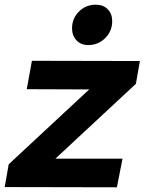

<svg xmlns="http://www.w3.org/2000/svg" viewBox="-34 -797 616 818"><path d="M562 -537 545 -440 202 -121H488L464 1L-14 0L3 -97L346 -416L80 -417L102 -538ZM444 -707Q444 -664 414 -634.5Q384 -605 342 -605Q311 -605 292 -625Q273 -645 273 -676Q273 -719 302.5 -748Q332 -777 374 -777Q406 -777 425 -757.5Q444 -738 444 -707Z"/></svg>

Font: Gontserrat SemiBold
Style: Italic
Weight: 600
Italic angle: -11.3°
Designer: Julieta Ulanovsky
Foundry: Julieta Ulanovsky
Version: Version 6.001